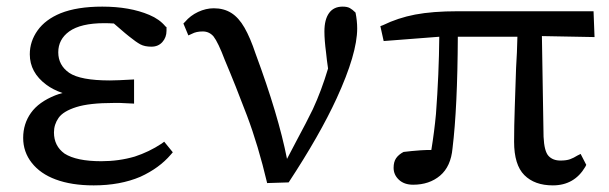

<svg xmlns="http://www.w3.org/2000/svg" viewBox="-20 -546 1839 580"><path d="M404 -12Q343 14 263 14Q196 14 148 -4Q102 -21 76 -54Q50 -87 50 -129.5Q50 -172 73.5 -205Q97 -238 147 -258Q157 -262 169 -265Q140 -275 120 -290Q70 -327 70 -382Q70 -421 93.5 -454Q117 -487 163 -506Q213 -526 289 -526Q372 -526 431 -501Q462 -488 480 -466L483 -464Q483 -456 483 -453Q483 -433 470.5 -419Q458 -405 437.5 -405Q417 -405 404 -412Q391 -419 370 -436Q369 -436 324 -475Q310 -476 295 -476Q224 -476 189 -451Q156 -427 156 -388Q156 -349 189 -326Q223 -303 312 -303Q333 -303 385 -306V-233Q352 -235 343 -235H323Q250 -235 210.5 -222.5Q171 -210 157 -190Q143 -170 143 -146Q143 -105 175 -82Q211 -59 286 -59Q339 -59 387 -73Q430 -87 468 -112L476 -118L502 -86L496 -79Q461 -38 404 -12Z M659 -365Q639 -418 625 -436Q612 -451 592.5 -451Q573 -451 560 -444L549 -439L534 -475L539 -480Q555 -499 578.5 -510Q602 -521 626 -521Q656 -521 678.5 -507Q701 -493 718.5 -462.5Q736 -432 752 -384Q821 -198 847 -66Q855 -81 879 -127Q904 -173 925 -216Q951 -272 971 -339Q967 -366 965 -387Q960 -425 960 -451Q960 -487 974 -506.5Q988 -526 1015 -526Q1029 -526 1037 -521.5Q1045 -517 1054 -508Q1059 -483 1059 -460Q1059 -384 997 -249Q946 -138 852 5L787 7Q760 -107 726 -197Q692 -287 659 -365Z M1228 12Q1201 12 1185 -3Q1169 -18 1169 -39Q1169 -57 1176.5 -68Q1184 -79 1199 -87Q1223 -90 1251 -92Q1266 -93 1283 -93Q1292 -148 1297 -202Q1306 -322 1307 -435L1139 -422L1129 -467L1137 -470Q1182 -492 1234 -502Q1287 -512 1362 -512H1773L1776 -434L1617 -437L1622 -133Q1624 -89 1637 -75Q1650 -61 1673 -61Q1691 -61 1702 -65Q1713 -69 1724 -76L1734 -81L1751 -48L1748 -42Q1715 14 1650 14Q1595 14 1564 -17Q1533 -48 1533 -118Q1533 -164 1535 -221L1539 -341Q1542 -387 1543 -435H1363Q1362 -221 1347 -98Q1342 -43 1309.5 -15.5Q1277 12 1228 12Z"/></svg>

Font: Early Summer Mincho Screen
Style: Regular
Weight: 400
Designer: GuiWonder
Version: Version 1.002